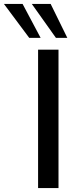

<svg xmlns="http://www.w3.org/2000/svg" viewBox="-111 -958 401 978"><path d="M83 0V-705H187V0ZM174 -765 51 -938H147L232 -765ZM38 -765 -91 -938H4L96 -765Z"/></svg>

Font: Mulish ExtraLight SemiBold
Style: Regular
Weight: 600
Version: Version 3.603